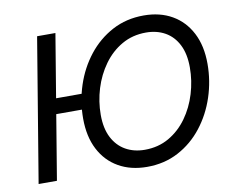

<svg xmlns="http://www.w3.org/2000/svg" viewBox="-80 -843 1176 958"><g transform="rotate(-10 507.5 -363.5)"><path d="M356.9 -406.2 343.8 -328.1H140.6L153.8 -406.2ZM255.9 -727.5 135.3 0H42.5L163.1 -727.5ZM591.3 9.8Q508.8 9.8 447.3 -25.4Q385.7 -60.5 351.8 -126.2Q317.9 -191.9 317.9 -283.2Q317.9 -369.6 344.7 -450.9Q371.6 -532.2 422.4 -596.7Q473.1 -661.1 544.4 -699.2Q615.7 -737.3 704.1 -737.3Q786.6 -737.3 847.7 -702.1Q908.7 -667 942.6 -601.6Q976.6 -536.1 976.6 -444.8Q976.6 -357.9 949.7 -276.6Q922.9 -195.3 872.3 -130.6Q821.8 -65.9 750.7 -28.1Q679.7 9.8 591.3 9.8ZM594.7 -76.2Q663.1 -76.2 717.3 -107.4Q771.5 -138.7 809.3 -191.4Q847.2 -244.1 866.9 -309.3Q886.7 -374.5 886.7 -442.4Q886.7 -510.7 863 -557.4Q839.4 -604 797.4 -627.7Q755.4 -651.4 700.7 -651.4Q632.3 -651.4 578.1 -620.1Q523.9 -588.9 485.8 -536.1Q447.8 -483.4 427.7 -418.5Q407.7 -353.5 407.7 -285.6Q407.7 -217.3 431.6 -170.7Q455.6 -124 497.8 -100.1Q540 -76.2 594.7 -76.2Z"/></g></svg>

Font: Adwaita Sans
Style: Italic
Weight: 400
Italic angle: -9.39999°
Designer: Rasmus Andersson
Foundry: rsms
Version: Version 4.001;git-9221beed3